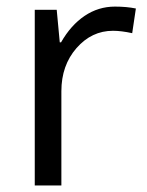

<svg xmlns="http://www.w3.org/2000/svg" viewBox="-20 -565 448 585"><path d="M330.1 -544.9Q365.7 -544.9 394 -539.1L382.8 -463.9Q349.6 -471.2 324.2 -471.2Q259.3 -471.2 213.1 -418.5Q167 -365.7 167 -287.1V0H85.9V-535.2H152.8L162.1 -436H166Q195.8 -488.3 237.8 -516.6Q279.8 -544.9 330.1 -544.9Z"/></svg>

Font: Samim FD
Style: FD
Weight: 400
Foundry: DejaVu fonts team - Redesigned by Saber Rastikerdar
Version: Version 4.0.5